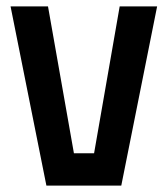

<svg xmlns="http://www.w3.org/2000/svg" viewBox="-20 -580 524 600"><path d="M125 0 13 -560H130L211 -101H274L354 -560H471L359 0Z"/></svg>

Font: Tektur SemiCondensed Medium
Style: Regular
Weight: 500
Width: 4
Designer: Adam Jagosz
Foundry: Adam Jagosz
Version: Version 1.005;gftools[0.9.30]